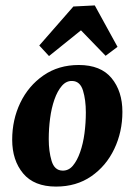

<svg xmlns="http://www.w3.org/2000/svg" viewBox="-20 -676 497 709"><path d="M187 13Q106 13 65.5 -35.5Q25 -84 25 -160Q25 -234 55 -296.5Q85 -359 140.5 -397.5Q196 -436 271 -436Q352 -436 392 -387.5Q432 -339 432 -263Q432 -189 402 -126Q372 -63 317 -25Q262 13 187 13ZM210 -46Q233 -45 249 -64Q265 -83 276 -114.5Q287 -146 292 -184Q297 -222 297 -261Q297 -307 286.5 -341.5Q276 -376 247 -377Q225 -378 208.5 -359Q192 -340 181 -308.5Q170 -277 165 -239Q160 -201 160 -162Q160 -117 170.5 -82Q181 -47 210 -46ZM125 -508 251 -652 330 -656 414 -503 370 -470 279 -564 161 -469Z"/></svg>

Font: Yrsa
Style: Italic
Weight: 400
Italic angle: -7.10001°
Designer: Anna Giedrys (Yrsa+Rasa design), David Brezina (Yrsa art-direction, Rasa art-direction, design)
Foundry: Rosetta Type Foundry
Version: Version 2.004